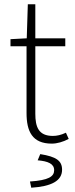

<svg xmlns="http://www.w3.org/2000/svg" viewBox="-20 -659 350 897"><path d="M222 12C246 12 275 4 301 -10L288 -39C265 -28 245 -24 227 -24C160 -24 145 -66 145 -128V-443H285V-480H145V-639H110L105 -480L29 -476V-443H104V-131C104 -46 130 12 222 12ZM126 218C220 212 270 186 270 134C270 92 243 73 168 61L156 90C204 94 233 106 233 136C233 166 207 183 120 189Z"/></svg>

Font: Source Sans Pro Light
Style: Regular
Weight: 300
Designer: Paul D. Hunt
Foundry: Adobe Systems Incorporated
Version: Version 3.006;hotconv 1.0.111;makeotfexe 2.5.65597